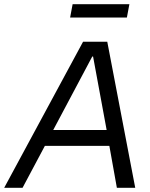

<svg xmlns="http://www.w3.org/2000/svg" viewBox="-62 -900 718 920"><path d="M-42 0H46L153 -201H462L498 0H586L452 -700H336ZM274 -816H546L558 -880H286ZM193 -277 380 -629H384L449 -277Z"/></svg>

Font: Fixel Display
Style: Italic
Weight: 400
Italic angle: -10°
Designer: AlfaBravo + MacPaw
Foundry: Kyrylo Tkachov, Marchela Mozhyna, Serhii Makarenko, Maria Weinstein, Zakhar Kryvoshyya
Version: Version 1.210;Glyphs 3.2 (3217)